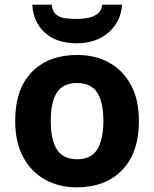

<svg xmlns="http://www.w3.org/2000/svg" viewBox="-20 -791 659 821"><path d="M574 -274Q574 -138 502.5 -64Q431 10 308 10Q232 10 172.5 -23Q113 -56 79 -119.5Q45 -183 45 -274Q45 -410 116 -483Q187 -556 311 -556Q388 -556 447 -523Q506 -490 540 -427.5Q574 -365 574 -274ZM197 -274Q197 -193 223.5 -151.5Q250 -110 310 -110Q369 -110 395.5 -151.5Q422 -193 422 -274Q422 -355 395.5 -395.5Q369 -436 309 -436Q250 -436 223.5 -395.5Q197 -355 197 -274ZM502 -771Q497 -698 444 -652Q391 -606 308 -606Q222 -606 172 -651Q122 -696 118 -771H201Q204 -743 218.5 -730Q233 -717 257 -713.5Q281 -710 309 -710Q333 -710 356.5 -714.5Q380 -719 397 -732Q414 -745 417 -771Z"/></svg>

Font: RS Noto Sans
Style: Bold
Weight: 700
Designer: Monotype Design Team
Foundry: Monotype Imaging Inc.
Version: Version 3.10